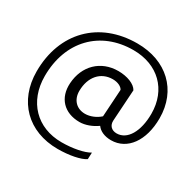

<svg xmlns="http://www.w3.org/2000/svg" viewBox="-170 -874 1184 1167"><g transform="rotate(30 421.5 -290.0)"><path d="M627 -99C741 -99 817 -205 817 -362C817 -559 679 -689 473 -689C205 -689 27 -508 27 -236C27 -29 165 109 373 109C453 109 529 94 563 71L565 24C527 47 451 62 373 62C200 62 84 -57 84 -236C84 -480 240 -642 473 -642C645 -642 760 -530 760 -361C760 -236 710 -152 636 -152C600 -152 578 -175 580 -210L594 -430C576 -464 520 -486 457 -486C334 -486 247 -401 239 -275C232 -169 298 -99 406 -99C446 -99 491 -116 527 -142C546 -115 582 -99 627 -99ZM311 -264C312 -361 368 -426 453 -426C487 -426 516 -412 525 -393L513 -201C486 -176 446 -159 410 -159C350 -159 310 -201 311 -264Z"/></g></svg>

Font: Non Bureau Light
Style: Regular
Weight: 300
Designer: Jona Saucedo
Foundry: Non Foundry
Version: Version 1.000;FEAKit 1.0